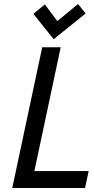

<svg xmlns="http://www.w3.org/2000/svg" viewBox="-20 -935 467 955"><path d="M406 -868 368 -915 265 -830 203 -913 146 -866 247 -740ZM41 0H403L421 -84H151L282 -700H190Z"/></svg>

Font: Advent Pro SemiBold
Style: Italic
Weight: 600
Italic angle: -12°
Version: Version 3.000